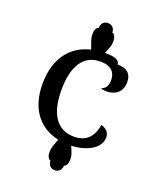

<svg xmlns="http://www.w3.org/2000/svg" viewBox="-142 -696 773 937"><g transform="rotate(20 245.0 -228.0)"><path d="M368 -436C368 -467 318 -468 291 -468C301 -494 310 -508 310 -534C310 -555 303 -572 291 -573C291 -595 277 -610 256 -610C235 -610 221 -596 221 -573C209 -570 202 -555 202 -535C202 -507 211 -494 222 -460C124 -437 56 -358 56 -223C56 -88 124 -13 221 8C211 39 202 52 202 79C202 99 209 114 221 117C221 140 235 154 256 154C277 154 291 139 291 117C303 116 310 99 310 78C310 53 301 39 291 14C379 10 438 -30 438 -82C438 -113 416 -124 399 -131H395C384 -68 351 -32 288 -32C200 -32 153 -100 153 -226C153 -346 195 -421 286 -421C341 -421 365 -393 365 -353C365 -324 353 -307 335 -301V-297C343 -295 356 -294 364 -294C402 -294 442 -316 442 -370C442 -417 414 -436 368 -436Z"/></g></svg>

Font: Milonga
Style: Regular
Weight: 400
Designer: Pablo Impallari, Brenda Gallo, Rodrigo Fuenzalida
Foundry: Pablo Impallari, Brenda Gallo, Rodrigo Fuenzalida
Version: Version 1.000